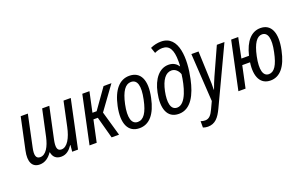

<svg xmlns="http://www.w3.org/2000/svg" viewBox="-109 -1273 3191 2018"><g transform="rotate(-20 1487.0 -264.0)"><path d="M136 10C196 10 241 -26 274 -75H277C286 -20 320 10 376 10C434 10 472 -25 504 -73H507L500 0H565L679 -536H598L540 -263C516 -147 468 -61 404 -61C353 -61 348 -108 364 -185L439 -536H359L295 -239C273 -139 230 -61 166 -61C119 -61 106 -101 125 -186L199 -536H119L43 -180C17 -59 51 10 136 10Z M694 0H774L826 -243H875L941 0H1024L945 -276L1134 -536H1046L887 -312H840L888 -536H808Z M1252 10C1361 10 1437 -75 1473 -248C1514 -437 1461 -545 1335 -545C1226 -545 1149 -458 1113 -288C1073 -100 1126 10 1252 10ZM1257 -58C1187 -58 1163 -136 1193 -279C1222 -415 1267 -478 1330 -478C1401 -478 1424 -404 1393 -258C1365 -120 1321 -58 1257 -58Z M1692 10C1828 10 1896 -130 1930 -292C1975 -500 1973 -769 1771 -769C1731 -769 1687 -759 1652 -742L1674 -678C1704 -693 1735 -700 1762 -700C1840 -700 1875 -641 1875 -513C1875 -497 1875 -474 1873 -456H1871C1851 -486 1818 -513 1762 -513C1659 -513 1585 -420 1556 -279C1521 -115 1558 10 1692 10ZM1697 -58C1623 -58 1610 -147 1634 -265C1659 -384 1706 -446 1771 -446C1812 -446 1845 -415 1859 -373C1844 -251 1798 -58 1697 -58Z M1932 241C2014 241 2057 188 2099 99L2398 -536H2313L2175 -231C2160 -198 2137 -141 2124 -103H2121C2123 -144 2122 -201 2119 -249L2108 -536H2028L2061 1L2024 80C1998 136 1973 169 1927 169C1910 169 1894 166 1878 160V231C1893 237 1913 241 1932 241Z M2359 0H2439L2491 -244H2578C2555 -84 2607 10 2717 10C2822 10 2896 -75 2932 -249C2972 -437 2921 -545 2802 -545C2702 -545 2628 -466 2591 -312H2506L2552 -536H2473ZM2723 -59C2658 -59 2636 -136 2666 -280C2694 -414 2738 -477 2795 -477C2860 -477 2883 -403 2852 -258C2824 -120 2783 -59 2723 -59Z"/></g></svg>

Font: Noto Sans Condensed
Style: Italic
Weight: 400
Width: 3
Italic angle: -12°
Designer: Monotype Design Team
Foundry: Monotype Imaging Inc.
Version: Version 2.013